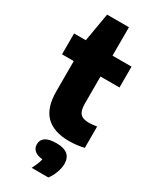

<svg xmlns="http://www.w3.org/2000/svg" viewBox="-248 -803 907 1120"><g transform="rotate(30 205.0 -243.0)"><path d="M392.5 -145.5V-2Q371.5 3.5 344.2 6.8Q317 10 291.5 10Q189 10 136.2 -42Q83.5 -94 83.5 -205V-408H4.5V-548.5H83.5L116.5 -740H263.5V-548.5H391.5V-408H263.5V-229.5Q263.5 -195 271 -176Q278.5 -157 295.2 -148.8Q312 -140.5 341 -140.5Q358.5 -140.5 392.5 -145.5ZM336.5 139Q336.5 167 324.5 199Q312.5 231 294.5 254H182Q205.5 209.5 211.5 180Q174.5 176 157 160.2Q139.5 144.5 139.5 119Q139.5 89 163.5 73Q187.5 57 237.5 57Q336.5 57 336.5 139Z"/></g></svg>

Font: Encode Sans Semi Condensed ExBd
Style: Regular
Weight: 800
Width: 4
Designer: Multiple Designers
Foundry: Impallari Type
Version: Version 2.000